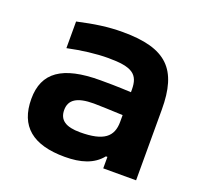

<svg xmlns="http://www.w3.org/2000/svg" viewBox="-98 -613 742 725"><g transform="rotate(20 273.5 -250.0)"><path d="M278 -509C218 -509 166 -501 98 -486V-379C155 -391 211 -398 260 -398C356 -398 384 -378 384 -316V-306C325 -309 283 -309 260 -309C108 -309 39 -260 39 -154C39 -44 104 9 232 9C296 9 346 -6 378 -46H384V0H516V-284C516 -445 454 -509 278 -509ZM170 -157C170 -198 200 -218 267 -218C290 -218 335 -216 384 -214V-187C384 -127 350 -98 255 -98C198 -98 170 -116 170 -157Z"/></g></svg>

Font: LT Wave Alt Bold
Style: Regular
Weight: 700
Designer: Daniel Lyons
Version: Version 2.5 (Glyphs App)